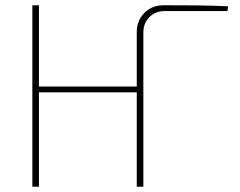

<svg xmlns="http://www.w3.org/2000/svg" viewBox="-20 -710 914 730"><path d="M500 0V-588Q500 -632 529 -661Q558 -690 602 -690Q664 -690 724.5 -689.5Q785 -689 847 -686L845 -668H607Q571 -668 548 -645Q525 -622 525 -586V0ZM103 0V-690H128V0ZM120 -359V-381H510V-359Z"/></svg>

Font: Exo 2 Thin
Style: Regular
Weight: 250
Designer: Natanael Gama
Foundry: Natanael Gama
Version: Version 2.010